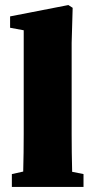

<svg xmlns="http://www.w3.org/2000/svg" viewBox="-20 -741 374 761"><path d="M27 0V-51L72 -61Q73 -99 73.5 -136Q74 -173 74 -210V-621L20 -631V-676L251 -721L268 -710L264 -571V-210Q264 -173 264.5 -135.5Q265 -98 266 -60L311 -51V0Z"/></svg>

Font: Source Serif 4 Black
Style: Regular
Weight: 900
Designer: Frank Grießhammer
Foundry: Adobe
Version: Version 4.005;hotconv 1.1.0;makeotfexe 2.6.0